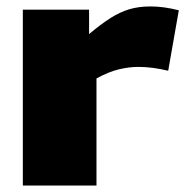

<svg xmlns="http://www.w3.org/2000/svg" viewBox="-20 -577 583 597"><path d="M257 -547V-471Q295 -503 324.5 -521.5Q354 -540 383 -548.5Q412 -557 448 -557Q489 -557 536 -545L503 -357Q478 -363 455 -366Q432 -369 410 -369Q382 -369 350 -361.5Q318 -354 280 -333V0H51V-547Z"/></svg>

Font: Georama Extended ExtraBold
Style: Regular
Weight: 800
Width: 7
Designer: Jean-Baptiste Levee
Foundry: Production Type
Version: Version 1.000